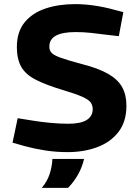

<svg xmlns="http://www.w3.org/2000/svg" viewBox="-20 -730 679 934"><path d="M309 10Q253 10 201 2Q149 -6 101 -19L41 -36L66 -155L141 -143Q177 -137 224 -132.5Q271 -128 312 -128Q373 -128 402 -146.5Q431 -165 431 -199Q431 -217 421.5 -231Q412 -245 381 -259Q350 -273 286 -292Q203 -317 153.5 -342.5Q104 -368 83 -405.5Q62 -443 62 -501Q62 -575 99.5 -621Q137 -667 201 -688.5Q265 -710 345 -710Q390 -710 438.5 -703Q487 -696 534 -683L580 -671L558 -554L489 -562Q459 -566 423 -570Q387 -574 348 -574Q284 -574 252 -556.5Q220 -539 220 -503Q220 -485 231 -473Q242 -461 275.5 -449Q309 -437 376 -419Q459 -398 506.5 -370.5Q554 -343 574.5 -305.5Q595 -268 595 -216Q595 -139 557 -89Q519 -39 454 -14.5Q389 10 309 10ZM183 184Q209 154 221 118Q233 82 235 43H389Q380 82 360.5 117.5Q341 153 311 184Z"/></svg>

Font: REM SemiBold
Style: Regular
Weight: 600
Designer: Octavio Pardo
Foundry: Ashler Design
Version: Version 1.005;gftools[0.9.28]